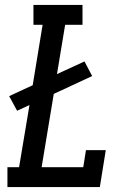

<svg xmlns="http://www.w3.org/2000/svg" viewBox="-20 -755 540 775"><path d="M10 0V-80H57L99 -331L49 -308L17 -367L112 -411L152 -655H115V-735H313V-655H243L210 -456L321 -507L352 -448L197 -376L148 -80H316L327 -149H407L383 0Z"/></svg>

Font: Iosevka Curly Slab Medium
Style: Italic
Weight: 500
Italic angle: -9°
Monospace: yes
Designer: Belleve Invis
Foundry: Belleve Invis
Version: Version 22.1.2; ttfautohint (v1.8.4)